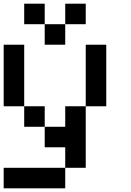

<svg xmlns="http://www.w3.org/2000/svg" viewBox="-20 -1020 707 1040"><path d="M555.6 -444.4H444.4V-777.8H555.6ZM444.4 -888.9H333.3V-1000H444.4ZM333.3 -777.8H222.2V-888.9H333.3ZM222.2 -888.9H111.1V-1000H222.2ZM333.3 -333.3V-444.4H444.4V-111.1H333.3V-222.2H222.2V-333.3ZM222.2 -333.3H111.1V-444.4H222.2ZM111.1 -444.4H0V-777.8H111.1ZM333.3 0H0V-111.1H333.3Z"/></svg>

Font: Pixeloid Mono
Style: Regular
Weight: 400
Monospace: yes
Designer: GGBotNet
Foundry: GGBotNet
Version: 0.5